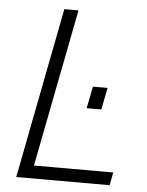

<svg xmlns="http://www.w3.org/2000/svg" viewBox="-51 -742 601 784"><g transform="rotate(5 249.5 -350.0)"><path d="M45 0H428L438 -53H113L239 -700H181ZM307 -305H367L385 -395H325Z"/></g></svg>

Font: Uncut Sans Light Italic
Style: Regular
Weight: 300
Italic angle: -11°
Designer: Kasper Nordkvist
Foundry: UNCUT.wtf
Version: Version 1.304;Glyphs 3.2 (3246)